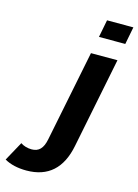

<svg xmlns="http://www.w3.org/2000/svg" viewBox="-318 -816 783 1092"><g transform="rotate(15 73.5 -270.0)"><path d="M172 -742 152 -639H307L327 -742ZM-51 202C77 202 154 132 181 -5L288 -538H132L24 -1C13 54 -11 78 -53 78C-77 78 -101 71 -118 59L-180 172C-146 192 -101 202 -51 202Z"/></g></svg>

Font: AWKNG-Font
Style: Bold Italic
Weight: 700
Italic angle: -11.3°
Designer: Awakening Church
Foundry: Awakening Church
Version: Version 1.700;PS 001.700;hotconv 1.0.88;makeotf.lib2.5.64775